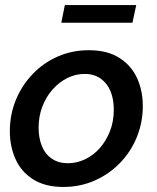

<svg xmlns="http://www.w3.org/2000/svg" viewBox="-20 -731 622 761"><path d="M231 10Q159 10 111.5 -20Q64 -50 41.5 -100.5Q19 -151 19 -211Q19 -276 42.5 -334Q66 -392 109 -437Q152 -482 209 -507Q266 -532 332 -532Q405 -532 452.5 -502Q500 -472 523 -422Q546 -372 546 -311Q546 -246 522.5 -188Q499 -130 456 -85.5Q413 -41 355.5 -15.5Q298 10 231 10ZM249 -84Q284 -84 317 -99.5Q350 -115 375.5 -144Q401 -173 416 -211.5Q431 -250 431 -296Q431 -338 418 -369.5Q405 -401 379 -419.5Q353 -438 315 -438Q280 -438 247.5 -422Q215 -406 189 -377Q163 -348 148 -309Q133 -270 133 -225Q133 -184 146 -152Q159 -120 185.5 -102Q212 -84 249 -84ZM223 -641 237 -711H520L505 -641Z"/></svg>

Font: Raleway Thin SemiBold
Style: Italic
Weight: 600
Italic angle: -12°
Version: Version 4.026